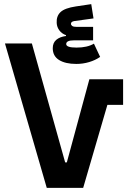

<svg xmlns="http://www.w3.org/2000/svg" viewBox="-20 -908 640 928"><path d="M206 0 4 -698H134L295 -123H303L412 -525H575V-401H499L382 0ZM349 -599Q296 -599 265.5 -618Q235 -637 235 -675Q235 -701 252 -715.5Q269 -730 299 -734V-738Q279 -745 267 -761Q255 -777 254 -797Q252 -830 272.5 -849.5Q293 -869 347 -877L421 -888L432 -819L338 -806Q323 -803 323 -793Q323 -787 329 -782.5Q335 -778 352 -778H430V-713H337Q300 -713 300 -695Q300 -678 350 -678Q402 -678 434 -697L464 -633Q441 -617 411 -608Q381 -599 349 -599Z"/></svg>

Font: IBM Plex Arabic
Style: Bold
Weight: 700
Designer: Mike Abbink, Paul van der Laan, Pieter van Rosmalen, Wael Morcos, Khajak Apelian
Foundry: Bold Monday
Version: Version 1.0